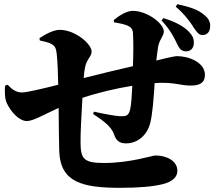

<svg xmlns="http://www.w3.org/2000/svg" viewBox="-20 -858 1040 920"><path d="M754 -760C795 -716 814 -679 829 -647C840 -623 850 -613 870 -612C891 -611 909 -625 909 -653C909 -671 904 -686 886 -705C859 -734 814 -756 763 -771ZM527 -751C548 -747 564 -745 584 -738C605 -731 616 -720 617 -701C620 -658 619 -592 617 -541C549 -525 458 -504 381 -484C383 -507 385 -526 388 -538C397 -577 419 -587 419 -611C419 -647 341 -715 266 -715C237 -715 197 -694 169 -675L171 -664C192 -659 213 -656 230 -645C244 -636 249 -626 252 -598C256 -557 258 -505 259 -452C185 -433 107 -415 87 -415C61 -415 41 -425 17 -452L4 -447C2 -414 3 -384 13 -363C34 -319 73 -278 109 -278C138 -278 183 -305 261 -341C262 -259 262 -184 264 -130C271 15 374 42 556 42C645 42 715 36 761 24C808 12 830 -11 830 -39C830 -90 774 -113 725 -113C709 -113 604 -77 478 -77C382 -77 367 -97 366 -171C365 -212 370 -305 375 -389C448 -414 535 -434 614 -447C612 -406 609 -356 604 -335C596 -302 584 -301 559 -301C539 -301 483 -311 430 -323L426 -312C468 -284 513 -254 526 -215C537 -183 553 -171 584 -171C643 -171 685 -214 699 -265C711 -308 717 -396 721 -460C815 -466 842 -448 893 -448C936 -448 962 -460 962 -499C962 -559 885 -589 829 -589C821 -589 801 -586 729 -568C732 -591 734 -612 737 -630C742 -667 765 -685 765 -707C765 -745 686 -806 616 -806C589 -806 554 -786 525 -762ZM822 -826C866 -789 894 -749 908 -726C922 -705 933 -690 950 -690C975 -690 987 -709 987 -732C989 -747 981 -770 959 -786C929 -813 887 -825 830 -838Z"/></svg>

Font: Noto Serif KR Black
Style: Regular
Weight: 900
Version: Version 1.001;PS 1.001;hotconv 16.6.54;makeotf.lib2.5.65590